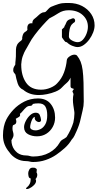

<svg xmlns="http://www.w3.org/2000/svg" viewBox="-24 -672 657 1293"><path d="M199 419Q187 419 176 416Q165 413 153 413Q116 413 86 396Q56 379 38 352Q19 330 7.5 302Q-4 274 -4 240Q-4 208 2 181Q8 154 18 134Q36 99 66.5 66.5Q97 34 139 12.5Q181 -9 232 -9Q288 -9 317.5 28Q347 65 347 120Q347 154 331 183Q315 212 287.5 229Q260 246 225 246Q191 246 164.5 231.5Q138 217 138 184Q138 166 149.5 143Q161 120 179 103.5Q197 87 216 87Q237 87 243.5 102Q250 117 252 132Q254 141 249.5 145.5Q245 150 238 150Q230 150 221 143.5Q212 137 210 126Q209 123 209.5 120.5Q210 118 211 115Q201 117 194 130Q187 143 183 158.5Q179 174 179 184Q179 194 189.5 200Q200 206 215 206Q232 206 250.5 196.5Q269 187 281.5 164.5Q294 142 294 104Q294 67 281.5 45.5Q269 24 235 24Q213 24 197 28Q193 41 179 41Q164 41 152.5 51Q141 61 131 73.5Q121 86 110 95Q115 108 103.5 115.5Q92 123 82 128Q83 132 84.5 136Q86 140 86 145Q86 160 77 165Q68 170 63 172Q60 182 60 192Q60 205 63.5 215.5Q67 226 67 237Q67 249 58 264L53 272Q53 308 72 335Q80 346 93 357Q117 375 153 375Q165 375 176 378.5Q187 382 199 382Q261 382 307.5 356.5Q354 331 378 288Q386 274 399.5 267Q413 260 424 251Q455 202 470 153Q473 138 475 123Q477 108 477 95Q477 90 477 85.5Q477 81 476 77Q473 57 470 37.5Q467 18 467 -1Q467 -10 468 -19.5Q469 -29 471 -38Q469 -46 466.5 -49.5Q464 -53 464 -57Q464 -60 474 -73Q466 -75 458.5 -78.5Q451 -82 451 -92V-149Q441 -127 425.5 -114Q410 -101 391 -81Q377 -66 350 -55Q323 -44 293 -38Q263 -32 238 -32Q204 -32 177.5 -41.5Q151 -51 133 -67Q105 -79 95 -110.5Q85 -142 80 -170Q74 -177 69.5 -183.5Q65 -190 65 -199Q65 -213 70 -221.5Q75 -230 79 -237Q79 -252 81 -265.5Q83 -279 83 -292V-298Q83 -321 83.5 -338.5Q84 -356 91 -370Q98 -384 118 -398Q118 -398 121 -401L125 -408L126 -410Q126 -412 125.5 -413.5Q125 -415 125 -416Q125 -419 127 -427Q132 -450 144.5 -456.5Q157 -463 161 -473Q160 -476 160 -479Q160 -482 160 -485Q160 -499 167.5 -508Q175 -517 194 -515V-518Q194 -535 208.5 -546Q223 -557 234 -568Q241 -575 252 -582.5Q263 -590 277 -590Q282 -590 289 -598Q296 -606 304.5 -614.5Q313 -623 320 -626Q346 -637 369.5 -644.5Q393 -652 421 -652H438Q490 -652 529 -631.5Q568 -611 590.5 -577Q613 -543 613 -501Q613 -479 603.5 -454Q594 -429 577.5 -406.5Q561 -384 540.5 -369.5Q520 -355 499 -355Q483 -355 461.5 -364Q440 -373 426 -388H424Q416 -388 410 -397Q407 -402 400 -410.5Q393 -419 393 -423V-474L412 -492H408Q417 -505 422.5 -520Q428 -535 444 -541Q446 -542 448 -542.5Q450 -543 452 -543Q454 -544 456 -545Q458 -546 460 -547Q466 -549 468 -549Q475 -549 478.5 -544Q482 -539 482 -534Q482 -523 473 -519Q471 -517 467 -515Q466 -512 460 -508Q449 -495 444.5 -473Q440 -451 440 -425Q441 -410 461.5 -399Q482 -388 499 -388Q519 -388 534.5 -405Q550 -422 559 -446Q568 -470 568 -492Q568 -539 532.5 -571Q497 -603 438 -603Q400 -603 370 -583.5Q340 -564 308 -548Q290 -531 262.5 -500.5Q235 -470 210.5 -437.5Q186 -405 174 -381Q166 -365 156 -349Q146 -333 138 -316Q132 -303 127.5 -289Q123 -275 121 -258Q120 -254 120 -247Q119 -244 119 -241Q119 -238 119 -235Q119 -163 151.5 -115.5Q184 -68 253 -68Q284 -68 314.5 -80.5Q345 -93 361 -111Q392 -143 407 -184Q422 -225 426 -268Q428 -281 445 -292.5Q462 -304 478 -304Q489 -304 495 -297Q510 -279 519 -256.5Q528 -234 532.5 -200Q537 -166 538.5 -115Q540 -64 540 12Q540 42 532.5 71Q525 100 519 129Q515 149 508 169.5Q501 190 492 210Q485 226 477.5 241.5Q470 257 459 268Q440 300 412 325Q384 350 355 370Q323 392 283.5 405.5Q244 419 199 419ZM158 601Q151 601 151 597Q151 594 160 587Q170 579 176.5 565.5Q183 552 183 530Q172 528 169 517.5Q166 507 166 494Q166 484 173 470.5Q180 457 197 457Q205 457 210 458Q215 459 219 464Q224 464 224 471Q224 475 223 479.5Q222 484 222 489Q227 496 227 505Q227 522 215 534Q219 539 219 546Q219 560 205 574.5Q191 589 173 597Q164 601 158 601Z"/></svg>

Font: RU Serius
Style: Regular
Weight: 400
Designer: Robert E. Leuschke
Foundry: Robert E. Leuschke
Version: Version 1.011; ttfautohint (v1.8.3)